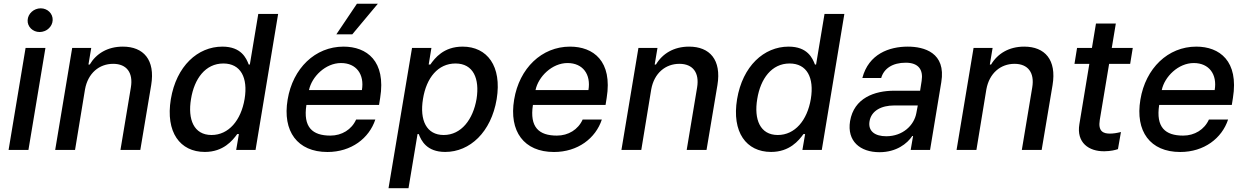

<svg xmlns="http://www.w3.org/2000/svg" viewBox="-20 -802 6667 1027"><path d="M25.9 0H132.1L223 -545.5H116.8ZM127.8 -693.9C126.1 -659.1 155.2 -630.7 191.8 -630.7C228.7 -630.7 260.3 -659.1 261.7 -693.9C263.5 -729 234.4 -757.5 197.8 -757.5C160.9 -757.5 129.3 -729 127.8 -693.9Z M434.7 -323.9C450.3 -410.9 511 -460.6 585.2 -460.6C657.7 -460.6 693.2 -413 680 -334.2L624.3 0H730.5L788.7 -346.9C811.1 -482.2 747.5 -552.6 637.1 -552.6C555 -552.6 494.3 -514.9 459.9 -456.7H453.1L468 -545.5H366.1L275.2 0H381.4Z M1075.6 10.7C1174.7 10.7 1223.7 -50.1 1248.9 -84.9H1257.8L1243.3 0H1346.9L1467.7 -727.3H1361.5L1316.4 -457H1310.4C1297.2 -490.8 1271 -552.6 1169.4 -552.6C1037.6 -552.6 923.3 -448.5 893.8 -271.7C864.7 -95.2 942.8 10.7 1075.6 10.7ZM1001.8 -272.7C1019.2 -381 1078.8 -462.4 1174.7 -462.4C1267.4 -462.4 1307.2 -386.7 1288.4 -272.7C1269.2 -158 1203.1 -79.9 1111.5 -79.9C1016.7 -79.9 983.3 -163.4 1001.8 -272.7Z M1731.5 11C1859.4 11 1954.5 -62.5 1987.6 -162.6H1884.9C1860.8 -108.7 1808.2 -76.7 1747.2 -76.7C1651.3 -76.7 1600.5 -121.1 1619 -240.8H2007.5L2013.5 -278.4C2045.5 -475.9 1941.8 -552.6 1817.5 -552.6C1665.8 -552.6 1546.2 -436.8 1518.5 -269.2C1490.1 -99.8 1570.7 11 1731.5 11ZM1632.8 -320.3C1647.7 -392 1721.2 -464.8 1804 -464.8C1886.4 -464.8 1930 -403.8 1915.8 -320.3ZM1779.1 -618.3H1864.3L2001.1 -782H1889.2Z M2058.2 204.5H2165.1L2213.4 -84.9H2219.8C2233.3 -50.1 2261.7 10.7 2361.5 10.7C2493.6 10.7 2607.2 -95.2 2636.7 -271.7C2665.5 -448.5 2585.9 -552.6 2454.5 -552.6C2352.6 -552.6 2305.8 -490.8 2282 -457H2273.1L2287.6 -545.5H2183.9ZM2242.5 -272.7C2260.7 -386.7 2323.5 -462.4 2416.5 -462.4C2512.1 -462.4 2546.2 -381 2529.1 -272.7C2510.3 -163.4 2447.8 -79.9 2353.3 -79.9C2261.7 -79.9 2223.7 -158 2242.5 -272.7Z M2943.2 11C3071 11 3166.2 -62.5 3199.2 -162.6H3096.6C3072.4 -108.7 3019.9 -76.7 2958.8 -76.7C2862.9 -76.7 2812.1 -121.1 2830.6 -240.8H3219.1L3225.1 -278.4C3257.1 -475.9 3153.4 -552.6 3029.1 -552.6C2877.5 -552.6 2757.8 -436.8 2730.1 -269.2C2701.7 -99.8 2782.3 11 2943.2 11ZM2844.5 -320.3C2859.4 -392 2932.9 -464.8 3015.6 -464.8C3098 -464.8 3141.7 -403.8 3127.5 -320.3Z M3463.4 -323.9C3479 -410.9 3539.8 -460.6 3614 -460.6C3686.4 -460.6 3721.9 -413 3708.8 -334.2L3653.1 0H3759.2L3817.5 -346.9C3839.8 -482.2 3776.3 -552.6 3665.8 -552.6C3583.8 -552.6 3523.1 -514.9 3488.6 -456.7H3481.9L3496.8 -545.5H3394.9L3304 0H3410.2Z M4104.4 10.7C4203.5 10.7 4252.5 -50.1 4277.7 -84.9H4286.6L4272 0H4375.7L4496.4 -727.3H4390.3L4345.2 -457H4339.1C4326 -490.8 4299.7 -552.6 4198.2 -552.6C4066.4 -552.6 3952.1 -448.5 3922.6 -271.7C3893.5 -95.2 3971.6 10.7 4104.4 10.7ZM4030.5 -272.7C4047.9 -381 4107.6 -462.4 4203.5 -462.4C4296.2 -462.4 4335.9 -386.7 4317.1 -272.7C4297.9 -158 4231.9 -79.9 4140.3 -79.9C4045.5 -79.9 4012.1 -163.4 4030.5 -272.7Z M4684.3 12.1C4774.5 12.1 4832.7 -33.7 4859.7 -74.6H4864L4851.2 0H4954.9L5014.9 -362.2C5041.5 -521 4922.2 -552.6 4835.6 -552.6C4736.9 -552.6 4626.4 -513.8 4592.7 -384.9H4693.5C4707.7 -435 4753.6 -466.6 4824.6 -466.6C4892.8 -466.6 4919.4 -429.3 4909.8 -369L4901.6 -316.8H4763.8C4657.3 -316.8 4547.9 -277.7 4527 -154.1C4509.6 -47.2 4580.6 12.1 4684.3 12.1ZM4631 -152.7C4639.9 -209.5 4694.2 -237.9 4763.1 -237.9H4889.2L4881.4 -196.7C4869.3 -131.4 4808.9 -73.2 4720.5 -73.2C4660.5 -73.2 4622.5 -100.1 4631 -152.7Z M5256 -323.9C5271.7 -410.9 5332.4 -460.6 5406.6 -460.6C5479 -460.6 5514.6 -413 5501.4 -334.2L5445.7 0H5551.8L5610.1 -346.9C5632.5 -482.2 5568.9 -552.6 5458.5 -552.6C5376.4 -552.6 5315.7 -514.9 5281.2 -456.7H5274.5L5289.4 -545.5H5187.5L5096.6 0H5202.8Z M6039.1 -545.5H5926.8L5948.5 -676.1H5842.3L5820.7 -545.5H5741.1L5727.3 -460.2H5806.8L5753.6 -138.1C5736.9 -39.4 5803.6 8.5 5887.8 7.1C5921.9 6.7 5945.7 0.4 5959.9 -4.3L5975.9 -95.9C5952.1 -89.8 5933.6 -87.4 5916.5 -87.4C5882.1 -87.4 5852.6 -98.7 5862.6 -160.2L5912.6 -460.2H6025.2Z M6293 11C6420.8 11 6516 -62.5 6549 -162.6H6446.4C6422.2 -108.7 6369.7 -76.7 6308.6 -76.7C6212.7 -76.7 6161.9 -121.1 6180.4 -240.8H6568.9L6574.9 -278.4C6606.9 -475.9 6503.2 -552.6 6378.9 -552.6C6227.3 -552.6 6107.6 -436.8 6079.9 -269.2C6051.5 -99.8 6132.1 11 6293 11ZM6194.2 -320.3C6209.2 -392 6282.7 -464.8 6365.4 -464.8C6447.8 -464.8 6491.5 -403.8 6477.3 -320.3Z"/></svg>

Font: Margiela Sans Medium
Style: Italic
Weight: 500
Italic angle: -9.39999°
Designer: Stefan Endress, Andreas Faust
Version: Version 1.100;FEAKit 1.0